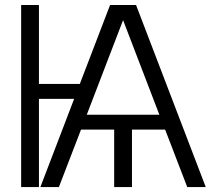

<svg xmlns="http://www.w3.org/2000/svg" viewBox="-20 -760 868 780"><path d="M332.5 -293.9H627.4L480 -678.2ZM65.9 0V-739.7H138.2V-418.9H304.2L427.2 -739.7H532.7L815.9 0H740.7L650.9 -233.4H516.1V0H443.8V-233.4H309.1L219.2 0H144L281.2 -358.4H138.2V0Z"/></svg>

Font: News Cycle
Style: Regular
Weight: 500
Version: Version 0.5.2